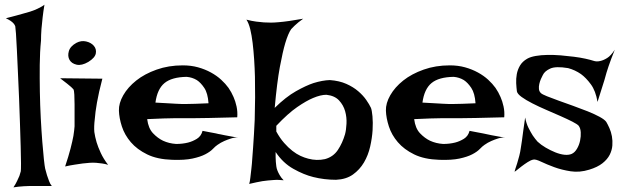

<svg xmlns="http://www.w3.org/2000/svg" viewBox="-20 -769 2653 816"><path d="M37.1 27.3Q46.9 12.7 52.7 0Q58.6 -12.7 62.5 -21.5Q66.4 -32.2 68.4 -41Q69.3 -46.9 69.3 -75.2Q69.3 -103.5 67.9 -146.5Q66.4 -189.5 64.9 -243.2Q63.5 -296.9 61 -352.5Q58.6 -408.2 56.2 -460.9Q53.7 -513.7 51.8 -556.2Q49.8 -598.6 47.9 -626Q45.9 -653.3 44.9 -657.2Q43 -663.1 38.1 -668.9Q28.3 -680.7 4.9 -691.4Q54.7 -704.1 81.1 -711.9Q96.7 -715.8 108.4 -719.7Q119.1 -723.6 129.9 -727.5Q138.7 -731.4 149.4 -736.8Q160.2 -742.2 168.9 -749Q164.1 -720.7 161.1 -694.3Q158.2 -668 156.2 -645.5Q154.3 -620.1 154.3 -596.7Q149.4 -548.8 148.9 -492.7Q148.4 -436.5 149.4 -378.9Q150.4 -321.3 153.3 -266.6Q156.2 -211.9 159.7 -167.5Q163.1 -123 166.5 -92.3Q169.9 -61.5 171.9 -52.7Q175.8 -38.1 179.7 -24.4Q183.6 -12.7 188.5 0.5Q193.4 13.7 200.2 21.5H105.5Q92.8 21.5 81.1 22.5Q70.3 23.4 58.6 24.4Q46.9 25.4 37.1 27.3Z M235.4 -436.5 415 -434.6Q399.4 -375 392.1 -333Q384.8 -291 382.8 -262.7Q378.9 -230.5 380.9 -208Q383.8 -187.5 390.6 -164.1Q396.5 -144.5 408.2 -119.1Q419.9 -93.8 439.5 -68.4Q427.7 -72.3 414.1 -74.2Q400.4 -76.2 388.7 -77.1Q375 -78.1 361.3 -77.1Q347.7 -76.2 331.1 -74.2Q317.4 -72.3 297.9 -69.3Q278.3 -66.4 256.8 -61.5Q271.5 -105.5 279.8 -137.7Q288.1 -169.9 292 -191.4Q295.9 -216.8 296.9 -232.4Q296.9 -252 296.9 -276.9Q296.9 -301.8 296.9 -325.2Q296.9 -348.6 295.9 -366.7Q294.9 -384.8 292 -389.6L282.2 -399.4Q276.4 -404.3 265.1 -413.6Q253.9 -422.9 235.4 -436.5ZM304.7 -586.9Q325.2 -597.7 346.2 -592.8Q367.2 -587.9 378.9 -574.2Q390.6 -560.5 387.2 -542Q383.8 -523.4 355.5 -505.9Q327.1 -489.3 305.7 -494.1Q284.2 -499 275.4 -514.6Q266.6 -530.3 272.5 -551.3Q278.3 -572.3 304.7 -586.9Z M728.5 -157.2Q755.9 -157.2 779.3 -163.1Q798.8 -168 816.9 -179.2Q835 -190.4 840.8 -212.9Q860.4 -209 874 -206.5Q887.7 -204.1 897.5 -202.1Q908.2 -199.2 916 -198.2Q923.8 -196.3 934.6 -194.3Q944.3 -192.4 958.5 -189.9Q972.7 -187.5 992.2 -183.6Q977.5 -185.5 962.4 -180.7Q947.3 -175.8 933.6 -169.9Q918 -163.1 904.3 -153.3Q895.5 -147.5 884.3 -135.7Q873 -124 852.5 -113.3Q832 -102.5 798.3 -95.2Q764.6 -87.9 711.9 -89.8Q648.4 -91.8 605.5 -112.8Q562.5 -133.8 536.1 -164.6Q509.8 -195.3 498 -231.4Q486.3 -267.6 485.4 -298.8Q484.4 -330.1 503.9 -364.3Q523.4 -398.4 559.1 -426.8Q594.7 -455.1 645.5 -473.1Q696.3 -491.2 756.8 -491.2Q792 -491.2 821.8 -482.9Q851.6 -474.6 876.5 -460.9Q901.4 -447.3 919.9 -430.2Q938.5 -413.1 951.2 -395.5Q963.9 -377 972.7 -356.4Q980.5 -338.9 985.4 -316.4Q990.2 -293.9 988.3 -270.5Q914.1 -268.6 868.7 -267.6Q823.2 -266.6 797.9 -266.6H753.9H720.7Q703.1 -266.6 674.8 -265.6Q646.5 -264.6 605.5 -262.7Q610.4 -223.6 630.4 -202.6Q650.4 -181.6 672.9 -170.9Q698.2 -159.2 728.5 -157.2ZM640.6 -333Q671.9 -331.1 692.9 -330.1Q713.9 -329.1 727.5 -328.1Q742.2 -327.1 751 -327.1H775.4Q799.8 -327.1 866.2 -330.1Q863.3 -373 848.1 -395.5Q833 -418 816.4 -428.7Q796.9 -440.4 773.4 -442.4Q710 -441.4 679.2 -416Q648.4 -390.6 640.6 -333Z M1027.3 -685.5Q1049.8 -679.7 1068.8 -677.2Q1087.9 -674.8 1101.6 -673.8Q1118.2 -672.9 1131.8 -672.9Q1145.5 -672.9 1166 -674.8Q1202.1 -677.7 1268.6 -689.5Q1257.8 -681.6 1248.5 -674.3Q1239.3 -667 1232.4 -660.2L1217.8 -645.5Q1205.1 -627.9 1192.4 -585.9Q1181.6 -549.8 1169.4 -484.4Q1157.2 -418.9 1147.5 -310.5Q1195.3 -357.4 1237.8 -381.3Q1280.3 -405.3 1312.5 -416Q1350.6 -427.7 1381.8 -428.7Q1421.9 -425.8 1451.7 -412.6Q1481.4 -399.4 1502.4 -381.3Q1523.4 -363.3 1536.6 -344.2Q1549.8 -325.2 1556.6 -310.5Q1560.5 -300.8 1563 -274.9Q1565.4 -249 1563.5 -215.8Q1561.5 -182.6 1553.2 -146Q1544.9 -109.4 1526.9 -78.6Q1508.8 -47.9 1480 -27.3Q1451.2 -6.8 1408.2 -4.9Q1358.4 -4.9 1311.5 -16.6Q1271.5 -26.4 1227.1 -51.3Q1182.6 -76.2 1151.4 -123Q1151.4 -111.3 1151.4 -100.1Q1151.4 -88.9 1152.3 -81.1Q1153.3 -70.3 1154.3 -62.5Q1155.3 -53.7 1159.2 -43.9Q1162.1 -36.1 1168.5 -24.9Q1174.8 -13.7 1185.5 -2.9Q1174.8 -3.9 1164.1 -4.4Q1153.3 -4.9 1142.6 -3.9Q1130.9 -2.9 1119.1 -2Q1107.4 -1 1094.7 1Q1084 2.9 1069.3 5.9Q1054.7 8.8 1039.1 12.7Q1042 3.9 1043.9 -13.2Q1045.9 -30.3 1048.3 -51.3Q1050.8 -72.3 1052.2 -95.7Q1053.7 -119.1 1055.7 -142.6Q1059.6 -196.3 1062.5 -259.8Q1065.4 -358.4 1063.5 -443.4Q1062.5 -479.5 1060.1 -516.6Q1057.6 -553.7 1053.7 -586.4Q1049.8 -619.1 1043.5 -645Q1037.1 -670.9 1027.3 -685.5ZM1154.3 -210Q1169.9 -181.6 1187.5 -161.6Q1205.1 -141.6 1222.7 -127.9Q1240.2 -114.3 1257.3 -106.4Q1274.4 -98.6 1290 -94.7Q1326.2 -85 1361.3 -92.8Q1396.5 -102.5 1416 -131.8Q1435.5 -161.1 1446.3 -198.2Q1451.2 -215.8 1452.6 -243.2Q1454.1 -270.5 1446.8 -296.4Q1439.5 -322.3 1420.9 -342.3Q1402.3 -362.3 1367.2 -366.2Q1342.8 -366.2 1310.5 -352.5Q1282.2 -340.8 1243.2 -314Q1204.1 -287.1 1154.3 -234.4Z M1863.3 -157.2Q1890.6 -157.2 1914.1 -163.1Q1933.6 -168 1951.7 -179.2Q1969.7 -190.4 1975.6 -212.9Q1995.1 -209 2008.8 -206.5Q2022.5 -204.1 2032.2 -202.1Q2043 -199.2 2050.8 -198.2Q2058.6 -196.3 2069.3 -194.3Q2079.1 -192.4 2093.3 -189.9Q2107.4 -187.5 2127 -183.6Q2112.3 -185.5 2097.2 -180.7Q2082 -175.8 2068.4 -169.9Q2052.7 -163.1 2039.1 -153.3Q2030.3 -147.5 2019 -135.7Q2007.8 -124 1987.3 -113.3Q1966.8 -102.5 1933.1 -95.2Q1899.4 -87.9 1846.7 -89.8Q1783.2 -91.8 1740.2 -112.8Q1697.3 -133.8 1670.9 -164.6Q1644.5 -195.3 1632.8 -231.4Q1621.1 -267.6 1620.1 -298.8Q1619.1 -330.1 1638.7 -364.3Q1658.2 -398.4 1693.8 -426.8Q1729.5 -455.1 1780.3 -473.1Q1831.1 -491.2 1891.6 -491.2Q1926.8 -491.2 1956.5 -482.9Q1986.3 -474.6 2011.2 -460.9Q2036.1 -447.3 2054.7 -430.2Q2073.2 -413.1 2085.9 -395.5Q2098.6 -377 2107.4 -356.4Q2115.2 -338.9 2120.1 -316.4Q2125 -293.9 2123 -270.5Q2048.8 -268.6 2003.4 -267.6Q1958 -266.6 1932.6 -266.6H1888.7H1855.5Q1837.9 -266.6 1809.6 -265.6Q1781.2 -264.6 1740.2 -262.7Q1745.1 -223.6 1765.1 -202.6Q1785.2 -181.6 1807.6 -170.9Q1833 -159.2 1863.3 -157.2ZM1775.4 -333Q1806.6 -331.1 1827.6 -330.1Q1848.6 -329.1 1862.3 -328.1Q1877 -327.1 1885.7 -327.1H1910.2Q1934.6 -327.1 2001 -330.1Q1998 -373 1982.9 -395.5Q1967.8 -418 1951.2 -428.7Q1931.6 -440.4 1908.2 -442.4Q1844.7 -441.4 1814 -416Q1783.2 -390.6 1775.4 -333Z M2592.8 -557.6Q2584 -536.1 2577.6 -518.6Q2571.3 -501 2566.4 -487.3Q2561.5 -471.7 2557.6 -460Q2553.7 -446.3 2548.8 -428.7Q2543.9 -413.1 2536.6 -390.1Q2529.3 -367.2 2519.5 -335.9Q2511.7 -382.8 2491.2 -410.6Q2470.7 -438.5 2449.2 -454.1Q2423.8 -471.7 2394.5 -479.5Q2341.8 -488.3 2318.4 -477.5Q2294.9 -466.8 2287.1 -450.2Q2283.2 -443.4 2278.8 -433.1Q2274.4 -422.9 2272 -412.1Q2269.5 -401.4 2270.5 -390.6Q2271.5 -379.9 2279.3 -373Q2284.2 -368.2 2304.7 -359.9Q2325.2 -351.6 2354 -341.3Q2382.8 -331.1 2415.5 -319.3Q2448.2 -307.6 2477.5 -295.9Q2506.8 -284.2 2528.3 -272.5Q2549.8 -260.7 2556.6 -251Q2562.5 -241.2 2569.8 -225.1Q2577.1 -209 2580.6 -189.9Q2584 -170.9 2582.5 -150.9Q2581.1 -130.9 2571.3 -111.3Q2561.5 -91.8 2540.5 -75.2Q2519.5 -58.6 2484.4 -47.9Q2443.4 -35.2 2405.3 -41Q2367.2 -46.9 2335.4 -58.6Q2303.7 -70.3 2280.3 -81.5Q2256.8 -92.8 2247.1 -90.8Q2236.3 -88.9 2222.7 -80.1Q2209 -71.3 2196.8 -62Q2184.6 -52.7 2175.8 -45.4Q2167 -38.1 2167 -40Q2167 -42 2170.4 -51.8Q2173.8 -61.5 2178.2 -75.7Q2182.6 -89.8 2187 -106.9Q2191.4 -124 2193.4 -139.6Q2195.3 -152.3 2198.2 -170.9Q2200.2 -187.5 2203.6 -211.4Q2207 -235.4 2211.9 -269.5Q2216.8 -244.1 2226.1 -225.6Q2235.4 -207 2244.1 -193.4Q2254.9 -177.7 2264.6 -167Q2279.3 -153.3 2299.3 -141.6Q2319.3 -129.9 2339.8 -121.6Q2360.4 -113.3 2378.9 -111.3Q2397.5 -109.4 2410.2 -115.2Q2422.9 -121.1 2432.1 -136.7Q2441.4 -152.3 2445.3 -170.9Q2449.2 -189.5 2448.2 -206.5Q2447.3 -223.6 2439.5 -234.4Q2433.6 -241.2 2412.6 -252Q2391.6 -262.7 2362.8 -275.4Q2334 -288.1 2302.2 -301.8Q2270.5 -315.4 2242.7 -329.6Q2214.8 -343.8 2196.8 -356.9Q2178.7 -370.1 2176.8 -380.9Q2174.8 -396.5 2173.8 -415.5Q2172.9 -434.6 2176.3 -453.6Q2179.7 -472.7 2189.9 -490.2Q2200.2 -507.8 2220.7 -519.5Q2234.4 -527.3 2256.8 -531.2Q2279.3 -535.2 2306.6 -535.6Q2334 -536.1 2363.3 -533.7Q2392.6 -531.2 2419.4 -527.8Q2446.3 -524.4 2468.3 -519.5Q2490.2 -514.6 2502 -510.7Q2515.6 -505.9 2531.2 -509.8Q2544.9 -512.7 2560.5 -522.5Q2576.2 -532.2 2592.8 -557.6Z"/></svg>

Font: Irish Grover
Style: Regular
Weight: 400
Designer: Squid
Foundry: Font Diner, Inc DBA Sideshow
Version: Version 1.001